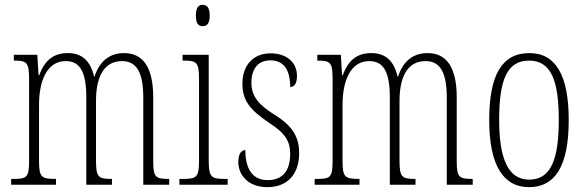

<svg xmlns="http://www.w3.org/2000/svg" viewBox="-20 -762 2412 792"><path d="M26 0H211V-24H209C150 -24 141 -31 141 -100V-330C141 -425 172 -510 251 -510C311 -510 336 -464 336 -360V0H442V-24H439C386 -24 376 -31 376 -100V-345C376 -434 402 -510 484 -510C547 -510 571 -456 571 -360V0H678V-24H676C623 -24 612 -30 612 -96V-361C612 -484 570 -543 492 -543C436 -543 392 -514 370 -446H368C353 -512 317 -543 260 -543C202 -543 165 -515 142 -452H139L134 -536H37V-512H39C93 -512 100 -503 100 -431V-101C100 -31 92 -24 36 -24H26Z M816 -654C833 -654 845 -664 845 -698C845 -731 833 -742 816 -742C799 -742 788 -731 788 -698C788 -664 799 -654 816 -654ZM720 0H919V-24H906C851 -24 841 -32 841 -100V-536H733V-512H740C793 -512 801 -503 801 -434V-99C801 -31 791 -24 735 -24H720Z M1083 10C1165 10 1214 -43 1214 -130C1214 -194 1190 -241 1112 -289C1046 -330 1017 -366 1017 -421C1017 -472 1040 -513 1095 -513C1150 -513 1177 -475 1177 -403C1196 -403 1205 -420 1205 -450C1205 -504 1163 -542 1096 -542C1025 -542 980 -493 980 -418C980 -348 1009 -310 1092 -254C1161 -210 1177 -174 1177 -128C1177 -55 1144 -19 1084 -19C1021 -19 992 -66 992 -143C976 -143 963 -128 963 -93C963 -44 1000 10 1083 10Z M1278 0H1463V-24H1461C1402 -24 1393 -31 1393 -100V-330C1393 -425 1424 -510 1503 -510C1563 -510 1588 -464 1588 -360V0H1694V-24H1691C1638 -24 1628 -31 1628 -100V-345C1628 -434 1654 -510 1736 -510C1799 -510 1823 -456 1823 -360V0H1930V-24H1928C1875 -24 1864 -30 1864 -96V-361C1864 -484 1822 -543 1744 -543C1688 -543 1644 -514 1622 -446H1620C1605 -512 1569 -543 1512 -543C1454 -543 1417 -515 1394 -452H1391L1386 -536H1289V-512H1291C1345 -512 1352 -503 1352 -431V-101C1352 -31 1344 -24 1288 -24H1278Z M2162 10C2269 10 2326 -75 2326 -267C2326 -450 2273 -543 2164 -543C2050 -543 1998 -452 1998 -267C1998 -77 2058 10 2162 10ZM2163 -21C2077 -21 2039 -106 2039 -267C2039 -431 2071 -512 2162 -512C2253 -512 2285 -431 2285 -267C2285 -106 2253 -21 2163 -21Z"/></svg>

Font: Noto Serif Tamil ExtraCondensed ExtraLight
Style: Regular
Weight: 200
Width: 2
Designer: Indian Type Foundry, Tom Grace, and the Monotype Design Team
Foundry: Monotype Imaging Inc.
Version: Version 2.004